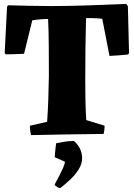

<svg xmlns="http://www.w3.org/2000/svg" viewBox="-20 -685 687 982"><path d="M139 6Q136 -5 134.5 -17Q133 -29 133 -42L221 -62Q225 -117 227 -177Q229 -237 230 -296Q230 -370 229.5 -447.5Q229 -525 226 -588Q208 -588 184.5 -586Q161 -584 145 -581L103 -410Q80 -409 56.5 -408Q33 -407 9 -407L4 -414L16 -650L21 -658Q65 -657 123 -655.5Q181 -654 241 -654Q332 -654 431 -657.5Q530 -661 625 -665L634 -654L640 -414L635 -406Q611 -404 587.5 -402Q564 -400 540 -399L503 -589Q487 -591 463 -592Q439 -593 420 -592Q418 -520 417 -436.5Q416 -353 416 -271Q416 -217 417 -170.5Q418 -124 421 -71L515 -42Q515 -19 510 0Q416 1 323.5 2.5Q231 4 139 6ZM288 277Q281 277 270.5 270Q260 263 260 260Q260 257 267.5 243.5Q275 230 284.5 211.5Q294 193 302.5 174Q311 155 312 142L260 119Q260 114 261.5 98.5Q263 83 264.5 68Q266 53 267 48Q281 45 305.5 40.5Q330 36 358 36Q380 55 390 77.5Q400 100 400 125Q400 153 382.5 181Q365 209 338.5 234Q312 259 288 277Z"/></svg>

Font: Labrada ExtraBold
Style: Regular
Weight: 800
Designer: Mercedes Jáuregui
Foundry: Omnibus-Type Team
Version: Version 1.000; ttfautohint (v1.8.4.7-5d5b)